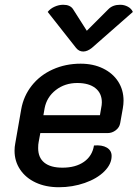

<svg xmlns="http://www.w3.org/2000/svg" viewBox="-20 -776 577 805"><path d="M41 -144Q41 -160 44 -175L69 -318Q79 -374 113.5 -417.5Q148 -461 201.5 -485Q255 -509 318 -509Q371 -509 412 -489Q453 -469 475.5 -434Q498 -399 498 -354Q498 -339 495 -322L484 -260Q481 -242 465.5 -230Q450 -218 431 -218H149L142 -180Q140 -171 140 -155Q140 -115 166 -94Q192 -73 242 -73Q297 -73 332 -97.5Q367 -122 374 -166Q408 -169 428 -157Q448 -145 448 -122Q448 -88 417.5 -57.5Q387 -27 335.5 -9Q284 9 227 9Q172 9 130 -10.5Q88 -30 64.5 -65Q41 -100 41 -144ZM399 -293 404 -322Q407 -336 407 -347Q407 -385 380 -406.5Q353 -428 304 -428Q252 -428 214 -398.5Q176 -369 167 -322L162 -293ZM435 -738Q453 -756 484 -756Q501 -756 516 -748Q531 -740 537 -726L365 -575Q346 -560 329 -560Q311 -560 299 -575L180 -726Q191 -740 209 -748Q227 -756 245 -756Q274 -756 286 -738L344 -647Z"/></svg>

Font: K2D Medium
Style: Italic
Weight: 500
Italic angle: -10°
Designer: Katatrad Aksorn Co.,Ltd.
Foundry: Cadson Demak Co.,Ltd.
Version: Version 1.000; ttfautohint (v1.6)